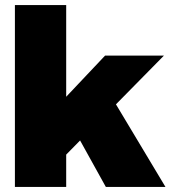

<svg xmlns="http://www.w3.org/2000/svg" viewBox="-20 -740 676 760"><path d="M39 -720H242V-357L396 -520H629L439 -327L635 0H399L297 -184L242 -128V0H39Z"/></svg>

Font: Aspekta 1000
Style: Regular
Weight: 1000
Designer: Ivo Dolenc
Version: Version 2.000